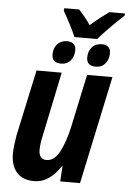

<svg xmlns="http://www.w3.org/2000/svg" viewBox="-59 -912 650 965"><g transform="rotate(5 266.0 -429.5)"><path d="M289 -729Q278 -756 259 -792.5Q240 -829 224 -857L226 -869H301Q313 -855 329 -836.5Q345 -818 360 -795Q386 -818 409 -836Q432 -854 453 -869H532L531 -858Q513 -842 488.5 -818Q464 -794 441 -770Q418 -746 404 -729ZM234 -590Q187 -590 187 -632Q187 -665 205.5 -685Q224 -705 255 -705Q275 -705 287 -695Q299 -685 299 -664Q299 -632 281.5 -611Q264 -590 234 -590ZM409 -590Q362 -590 362 -632Q362 -665 380.5 -685Q399 -705 430 -705Q450 -705 462 -695Q474 -685 474 -664Q474 -632 456.5 -611Q439 -590 409 -590ZM149 10Q91 10 61.5 -24.5Q32 -59 32 -119Q32 -137 35 -161.5Q38 -186 42 -210L114 -545H241L174 -223Q164 -179 164 -149Q164 -101 203 -101Q242 -101 268.5 -150.5Q295 -200 312 -277L369 -545H497L381 0H281L286 -77H283Q257 -37 224 -13.5Q191 10 149 10Z"/></g></svg>

Font: Noto Sans Condensed
Style: Bold Italic
Weight: 700
Width: 3
Italic angle: -12°
Designer: Monotype Design Team
Foundry: Monotype Imaging Inc.
Version: Version 2.013; ttfautohint (v1.8.4.7-5d5b)